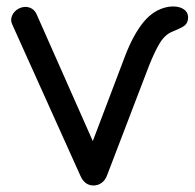

<svg xmlns="http://www.w3.org/2000/svg" viewBox="-20 -568 599 589"><path d="M267 1Q240 1 227 -28L18 -492Q11 -506 17 -520Q23 -534 38 -542Q55 -550 70 -545Q85 -540 92 -525L286 -87L246 -86L364 -397Q389 -462 420.5 -500.5Q452 -539 496 -547Q522 -551 539.5 -542Q557 -533 557 -514Q557 -500 548 -491Q541 -485 530.5 -480.5Q520 -476 509 -471Q486 -462 470 -435.5Q454 -409 437 -366L308 -29Q302 -14 291 -6.5Q280 1 267 1Z"/></svg>

Font: Comfortaa Medium
Style: Regular
Weight: 500
Designer: Johan Aakerlund
Foundry: Johan Aakerlund
Version: Version 3.104; ttfautohint (v1.8.1.43-b0c9)